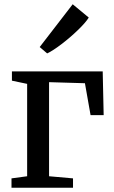

<svg xmlns="http://www.w3.org/2000/svg" viewBox="-20 -882 537 902"><path d="M36 -503V-546.5H462.5L467 -341H405.5L379 -491L210.5 -496V-54L323 -44V0H34V-44L107.5 -54V-488ZM201 -631.5 166.5 -661 321.5 -862 397 -799.5Q382.5 -776 346 -740.8Q309.5 -705.5 268.8 -674.5Q228 -643.5 202.5 -631.5Z"/></svg>

Font: Merriweather 12pt
Style: Regular
Weight: 400
Designer: Eben Sorkin
Foundry: Eben Sorkin
Version: Version 2.100